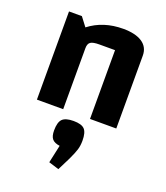

<svg xmlns="http://www.w3.org/2000/svg" viewBox="-148 -613 882 1023"><g transform="rotate(20 292.5 -101.5)"><path d="M70 -500H143L181 -450Q261 -512 374 -512Q444 -512 482 -486.5Q520 -461 520 -413V0H371V-390H282Q246 -390 232.5 -380.5Q219 -371 219 -346V0H70ZM246 291 268 190Q238 186 225 171Q212 156 212 123Q212 76 230 58Q248 40 293 40Q338 40 355.5 58Q373 76 373 123Q373 151 366 174Q359 197 341 235L304 309Z"/></g></svg>

Font: Changa SemiBold
Style: Regular
Weight: 600
Designer: Eduardo Rodriguez Tunni
Foundry: Eduardo Rodriguez Tunni
Version: Version 2.002; ttfautohint (v1.5) -l 8 -r 50 -G 150 -x 14 -H